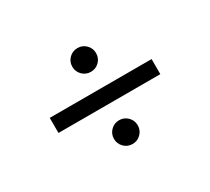

<svg xmlns="http://www.w3.org/2000/svg" viewBox="-85 -663 720 657"><g transform="rotate(-30 274.5 -334.5)"><path d="M73.2 -304.7V-364.3H475.6V-304.7ZM227.5 -477.1Q227.5 -496.6 241.2 -510.3Q254.9 -523.9 274.4 -523.9Q293.9 -523.9 307.6 -510.3Q321.3 -496.6 321.3 -477.1Q321.3 -457.5 307.6 -443.8Q293.9 -430.2 274.4 -430.2Q254.9 -430.2 241.2 -443.8Q227.5 -457.5 227.5 -477.1ZM227.5 -191.9Q227.5 -211.4 241.2 -225.1Q254.9 -238.8 274.4 -238.8Q293.9 -238.8 307.6 -225.1Q321.3 -211.4 321.3 -191.9Q321.3 -172.4 307.6 -158.7Q293.9 -145 274.4 -145Q254.9 -145 241.2 -158.7Q227.5 -172.4 227.5 -191.9Z"/></g></svg>

Font: Crushed
Style: Regular
Weight: 400
Width: 3
Designer: Astigmatic (AOETI)
Foundry: Astigmatic (AOETI)
Version: Version 001.001